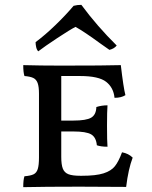

<svg xmlns="http://www.w3.org/2000/svg" viewBox="-20 -771 629 793"><path d="M528 -120Q510 -73 501 1L308 0Q164 0 76 2Q76 -29 81 -43Q106 -45 118.5 -51Q131 -57 136 -73Q141 -89 141 -121V-384Q141 -413 135.5 -428Q130 -443 117.5 -449Q105 -455 81 -457Q76 -472 76 -502Q148 -500 233 -500Q417 -500 479 -502Q490 -408 498 -378Q481 -367 453 -367Q449 -409 418.5 -433Q388 -457 311 -457H233V-273H283Q336 -273 356.5 -285Q377 -297 378 -329Q400 -336 424 -336Q422 -311 422 -252Q422 -188 424 -165Q397 -165 380 -171Q377 -204 356.5 -216Q336 -228 283 -228H233V-123Q233 -91 239.5 -74.5Q246 -58 262.5 -51.5Q279 -45 312 -45H318Q376 -45 407.5 -55Q439 -65 454.5 -84.5Q470 -104 484 -142Q511 -137 528 -120ZM127 -597Q166 -626 208.5 -667Q251 -708 284 -747Q299 -751 316 -751Q381 -663 462 -583Q452 -570 432 -565L395 -591Q328 -640 292 -660Q270 -649 217 -614Q164 -579 138 -559Q132 -565 129.5 -576Q127 -587 127 -597Z"/></svg>

Font: Vollkorn SC
Style: Regular
Weight: 400
Designer: Friedrich Althausen
Foundry: Friedrich Althausen
Version: Version 4.015